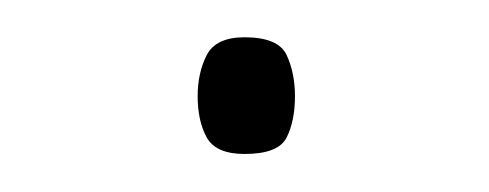

<svg xmlns="http://www.w3.org/2000/svg" viewBox="-20 -74 260 102"><path d="M85 -22.9Q85 -35.2 89.8 -44.7Q94.7 -54.2 109.9 -54.2Q127.9 -54.2 132.3 -44.7Q136.7 -35.2 136.7 -22.9Q136.7 -9.8 132.3 -1Q127.9 7.8 109.9 7.8Q94.7 7.8 89.8 -1Q85 -9.8 85 -22.9Z"/></svg>

Font: Nokora Thin
Style: Regular
Weight: 100
Designer: Danh Hong
Version: Version 8.000; ttfautohint (v1.8.3)